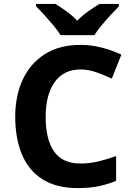

<svg xmlns="http://www.w3.org/2000/svg" viewBox="-20 -954 677 984"><path d="M393 -598Q306 -598 260 -533Q214 -468 214 -355Q214 -241 256.5 -178.5Q299 -116 393 -116Q437 -116 480.5 -126Q524 -136 575 -154V-27Q528 -8 482 1Q436 10 379 10Q269 10 197.5 -35.5Q126 -81 92 -163.5Q58 -246 58 -356Q58 -464 97 -547Q136 -630 210.5 -677Q285 -724 393 -724Q446 -724 499.5 -710.5Q553 -697 602 -674L553 -551Q513 -570 472.5 -584Q432 -598 393 -598ZM290 -774Q276 -797 253.5 -824Q231 -851 207.5 -877Q184 -903 165 -921V-934H264Q290 -918 320 -896.5Q350 -875 376 -848Q402 -875 433 -896.5Q464 -918 490 -934H589V-921Q571 -903 547 -877Q523 -851 500.5 -824Q478 -797 464 -774Z"/></svg>

Font: Noto Sans Bamum
Style: Bold
Weight: 700
Designer: Monotype Design Team
Foundry: Monotype Imaging Inc.
Version: Version 2.002; ttfautohint (v1.8.4.7-5d5b)